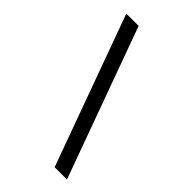

<svg xmlns="http://www.w3.org/2000/svg" viewBox="-282 -874 1163 1163"><g transform="rotate(45 300.0 -292.5)"><path d="M427.5 190 76.5 -775H182L533 190Z"/></g></svg>

Font: JuliaMono SemiBold
Style: Regular
Weight: 600
Monospace: yes
Designer: cormullion
Foundry: corm
Version: Version 0.055; ttfautohint (v1.8.4)